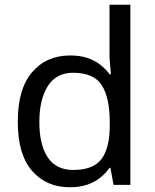

<svg xmlns="http://www.w3.org/2000/svg" viewBox="-20 -780 655 810"><path d="M275 10Q175 10 115 -59.5Q55 -129 55 -267Q55 -405 115.5 -475.5Q176 -546 276 -546Q318 -546 349 -535.5Q380 -525 403 -507Q426 -489 442 -467H448Q447 -480 444.5 -505.5Q442 -531 442 -546V-760H530V0H459L446 -72H442Q426 -49 403 -30.5Q380 -12 348.5 -1Q317 10 275 10ZM289 -63Q374 -63 408.5 -109.5Q443 -156 443 -250V-266Q443 -366 410 -419.5Q377 -473 288 -473Q217 -473 181.5 -416.5Q146 -360 146 -265Q146 -169 181.5 -116Q217 -63 289 -63Z"/></svg>

Font: ubangla25
Style: Book
Weight: 400
Designer: Jelle Bosma - Monotype Design Team
Foundry: Monotype Imaging Inc.
Version: Version 2.003